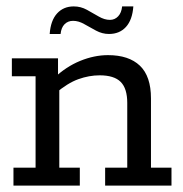

<svg xmlns="http://www.w3.org/2000/svg" viewBox="-20 -579 572 599"><path d="M22 0V-56H91V-341H17V-397H161V-339L148 -335Q186 -371 230 -389Q274 -407 317 -407Q382 -407 416.5 -374Q451 -341 451 -272V-56H515V0H308V-56H377V-258Q377 -303 356.5 -323.5Q336 -344 291 -344Q258 -344 224.5 -332Q191 -320 152 -287L165 -315V-56H229V0ZM320 -473Q299 -473 279.5 -483.5Q260 -494 242.5 -504Q225 -514 208 -514Q192 -514 181.5 -503.5Q171 -493 169 -473H135Q138 -515 158 -537Q178 -559 210 -559Q232 -559 251 -548.5Q270 -538 288 -527.5Q306 -517 323 -517Q338 -517 348.5 -528Q359 -539 361 -559H396Q393 -517 373 -495Q353 -473 320 -473Z"/></svg>

Font: Rokkitt
Style: Regular
Weight: 400
Designer: Vernon Adams
Foundry: Vernon Adams
Version: Version 3.103